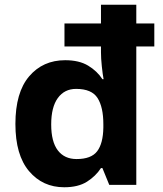

<svg xmlns="http://www.w3.org/2000/svg" viewBox="-20 -780 689 810"><path d="M251 10Q160 10 102.5 -58Q45 -126 45 -257Q45 -390 103 -458Q161 -526 255 -526Q314 -526 352 -503Q390 -480 412 -446H417Q413 -467 409.5 -500.5Q406 -534 406 -559V-584H252V-681H406V-760H555V-681H631V-584H555V0H441L412 -71H406Q384 -37 347 -13.5Q310 10 251 10ZM303 -109Q365 -109 390 -142Q415 -175 416 -242V-256Q416 -328 391.5 -366.5Q367 -405 301 -405Q252 -405 224 -366.5Q196 -328 196 -255Q196 -182 224 -145.5Q252 -109 303 -109Z"/></svg>

Font: Noto Sans Thaana
Style: Regular
Weight: 400
Designer: Monotype Design Team
Foundry: Monotype Imaging Inc.
Version: Version 2.001